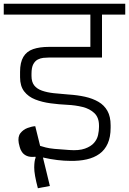

<svg xmlns="http://www.w3.org/2000/svg" viewBox="-56 -860 688 1024"><path d="M146 144Q126 69 126.5 32.5Q127 -4 134 -19L133 -24Q104 -21 87 -28.5Q70 -36 61 -49.5Q52 -63 49 -76.5Q46 -90 44 -97Q38 -131 53 -150Q68 -169 91 -177.5Q114 -186 132 -187L158 -82Q171 -78 188 -73.5Q205 -69 234.5 -66Q264 -63 313 -60Q365 -56 397 -67.5Q429 -79 445.5 -98Q462 -117 467 -140Q472 -163 472 -183V-190Q472 -233 447.5 -256.5Q423 -280 384.5 -289.5Q346 -299 303 -301Q259 -303 214 -309Q169 -315 132 -329.5Q95 -344 73 -372.5Q51 -401 51 -448V-477Q51 -527 68.5 -556.5Q86 -586 120.5 -598Q155 -610 206 -610H426V-782H-36V-840H612V-782H488V-553H203Q191 -553 175.5 -551.5Q160 -550 145.5 -542.5Q131 -535 121.5 -517.5Q112 -500 112 -466V-455Q112 -423 126.5 -404.5Q141 -386 168 -376.5Q195 -367 231 -363Q267 -359 309 -356Q357 -353 397.5 -344Q438 -335 469 -317Q500 -299 517 -268.5Q534 -238 534 -192V-179Q534 -129 518.5 -94.5Q503 -60 474.5 -39.5Q446 -19 406.5 -10Q367 -1 318 -2Q287 -2 249.5 -6.5Q212 -11 173 -20Q182 17 191.5 55.5Q201 94 210 132Q193 135 187 136.5Q181 138 178 138Q175 138 169 139.5Q163 141 146 144Z"/></svg>

Font: Matangi
Style: Regular
Weight: 400
Designer: Prashant Pant
Foundry: The Graphic Ant
Version: Version 3.002